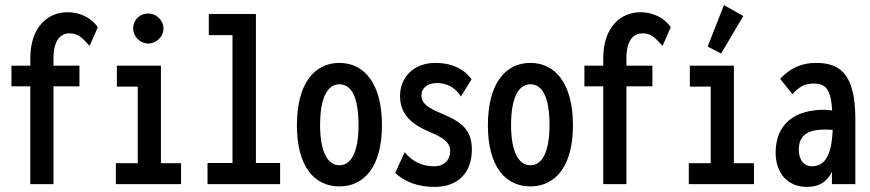

<svg xmlns="http://www.w3.org/2000/svg" viewBox="-20 -723 3415 754"><path d="M99 0H190V-384H292V-465H190V-494C190 -561 215 -592 253 -592C287 -592 301 -576 332 -543L364 -616C338 -655 291 -675 245 -675C169 -675 99 -618 99 -494V-465H25V-384H99Z M562 -552C594 -552 622 -579 622 -611C622 -643 594 -670 562 -670C529 -670 503 -645 503 -611C503 -579 530 -552 562 -552ZM435 0H691V-82H612V-465H439V-383H521V-82H435Z M795 0H1080V-83H985V-668H800V-585H893V-83H795Z M1313 9C1409 9 1480 -67 1480 -231C1480 -397 1409 -476 1313 -476C1216 -476 1146 -397 1146 -231C1146 -67 1216 9 1313 9ZM1313 -74C1266 -74 1237 -128 1237 -232C1237 -341 1267 -392 1313 -392C1360 -392 1388 -341 1388 -232C1388 -128 1360 -74 1313 -74Z M1687 11C1778 11 1833 -44 1833 -135C1833 -208 1799 -242 1719 -275C1658 -300 1635 -318 1635 -348C1635 -378 1660 -397 1696 -397C1733 -397 1768 -380 1790 -344L1832 -412C1800 -454 1753 -476 1690 -476C1603 -476 1551 -418 1551 -346C1551 -270 1601 -232 1674 -202C1729 -179 1748 -159 1748 -129C1748 -95 1724 -70 1685 -70C1634 -70 1598 -91 1569 -125L1532 -44C1569 -9 1621 11 1687 11Z M2063 9C2159 9 2230 -67 2230 -231C2230 -397 2159 -476 2063 -476C1966 -476 1896 -397 1896 -231C1896 -67 1966 9 2063 9ZM2063 -74C2016 -74 1987 -128 1987 -232C1987 -341 2017 -392 2063 -392C2110 -392 2138 -341 2138 -232C2138 -128 2110 -74 2063 -74Z M2349 0H2440V-384H2542V-465H2440V-494C2440 -561 2465 -592 2503 -592C2537 -592 2551 -576 2582 -543L2614 -616C2588 -655 2541 -675 2495 -675C2419 -675 2349 -618 2349 -494V-465H2275V-384H2349Z M2812 -513 2899 -660 2823 -703 2759 -540ZM2685 0H2941V-82H2862V-465H2689V-383H2771V-82H2685Z M3148 11C3190 11 3223 -2 3247 -48V0H3339V-255C3339 -433 3279 -476 3184 -476C3127 -476 3080 -454 3044 -413L3092 -353C3119 -384 3143 -395 3176 -395C3220 -395 3243 -376 3248 -289C3237 -291 3226 -292 3217 -292C3097 -292 3026 -233 3026 -123C3026 -46 3071 11 3148 11ZM3117 -135C3117 -187 3146 -214 3218 -214C3227 -214 3238 -214 3250 -213C3246 -112 3219 -70 3168 -70C3138 -70 3117 -94 3117 -135Z"/></svg>

Font: Inconsolata Condensed
Style: Bold
Weight: 700
Width: 3
Monospace: yes
Designer: Raph Levien, Cyreal, Brenton Simpson
Foundry: Raph Levien, Cyreal, Google
Version: Version 3.100